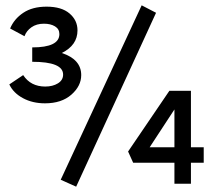

<svg xmlns="http://www.w3.org/2000/svg" viewBox="-20 -690 803 721"><path d="M512 -670 566 -642 266 11 208 -15ZM285 -408Q285 -367 248 -334.5Q211 -302 149 -302Q102 -302 66 -321.5Q30 -341 15 -373L67 -408Q95 -365 150 -365Q178 -365 197.5 -377Q217 -389 217 -410Q217 -458 101 -458V-512Q203 -512 203 -562Q203 -581 186.5 -591Q170 -601 145 -601Q117 -601 98 -587.5Q79 -574 72 -554L18 -583Q33 -619 67.5 -642Q102 -665 155 -665Q211 -665 241 -639.5Q271 -614 271 -576Q271 -520 212 -491Q285 -467 285 -408ZM745 -137V-79H697V0H635V-79H480L461 -121L616 -349H697V-137ZM542 -137H635V-279Z"/></svg>

Font: EauTestText Semibold
Style: Regular
Weight: 600
Designer: Christian Thalmann (Catharsis Fonts)
Version: Version 0.001;PS 000.001;hotconv 1.0.88;makeotf.lib2.5.64775